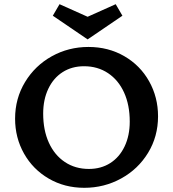

<svg xmlns="http://www.w3.org/2000/svg" viewBox="-20 -889 825 916"><path d="M398 -701 232 -814 264 -869 398 -809 532 -869 564 -814ZM734 -334Q734 -238 686.5 -160Q639 -82 558 -37.5Q477 7 382 7Q288 7 212.5 -37Q137 -81 94.5 -156.5Q52 -232 52 -323Q52 -419 99.5 -497.5Q147 -576 227 -620.5Q307 -665 402 -665Q497 -665 573 -621Q649 -577 691.5 -501Q734 -425 734 -334ZM599 -309Q599 -388 572 -447.5Q545 -507 495.5 -540Q446 -573 381 -573Q323 -573 279 -545Q235 -517 210.5 -465.5Q186 -414 186 -347Q186 -268 213 -208.5Q240 -149 289.5 -116Q339 -83 404 -83Q462 -83 506 -111Q550 -139 574.5 -190.5Q599 -242 599 -309Z"/></svg>

Font: Ysabeau SC
Style: Bold
Weight: 700
Designer: Christian Thalmann (Catharsis Fonts)
Version: Version 0.003